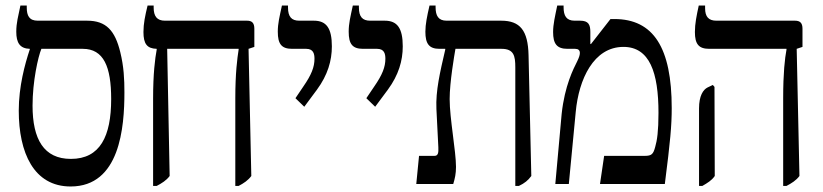

<svg xmlns="http://www.w3.org/2000/svg" viewBox="-20 -667 2985 696"><path d="M236 9C415 9 431 -206 431 -332C431 -380 429 -425 416 -478C397 -556 365 -592 296 -592H117C86 -592 77 -610 77 -640V-647H54C46 -608 39 -584 39 -552C39 -512 52 -491 88 -490V-488C70 -434 48 -353 48 -266C48 -114 102 9 236 9ZM98 -284C98 -372 118 -461 130 -490H280C356 -490 383 -425 383 -308C383 -173 343 -91 237 -91C139 -91 98 -162 98 -284Z M535 7H548C567 -3 583 -13 595 -29L586 -490H845V-487C840 -455 833 -402 833 -311V7H845C864 -3 879 -13 891 -29L881 -490L902 -497V-563C902 -584 893 -592 876 -592H578C549 -592 537 -608 537 -640V-647H515C506 -610 500 -581 500 -551C500 -508 513 -491 548 -490V-487C542 -455 535 -400 535 -310Z M1083 -280 1129 -342C1168 -395 1183 -447 1183 -499C1183 -565 1163 -592 1118 -592H1065C1037 -592 1024 -606 1024 -640V-647H1002C993 -605 987 -582 987 -552C987 -507 1001 -490 1039 -490H1090C1116 -490 1120 -472 1120 -454C1120 -424 1109 -396 1080 -354L1051 -311Z M1340 -280 1386 -342C1425 -395 1440 -447 1440 -499C1440 -565 1420 -592 1375 -592H1322C1294 -592 1281 -606 1281 -640V-647H1259C1250 -605 1244 -582 1244 -552C1244 -507 1258 -490 1296 -490H1347C1373 -490 1377 -472 1377 -454C1377 -424 1366 -396 1337 -354L1308 -311Z M1489 0H1623C1629 -20 1633 -37 1633 -62C1633 -119 1610 -237 1610 -308C1610 -369 1627 -467 1631 -490H1798C1843 -490 1848 -464 1848 -423V7H1861C1882 -3 1894 -13 1906 -29L1896 -467C1894 -557 1865 -592 1797 -592H1599C1569 -592 1559 -610 1559 -641V-647H1537C1528 -608 1522 -579 1522 -552C1522 -509 1535 -490 1573 -490H1594V-487C1575 -405 1559 -338 1562 -272L1569 -133C1570 -113 1568 -102 1555 -102H1499Z M1993 0H2042L2067 -261C2078 -380 2132 -497 2240 -497C2335 -497 2367 -404 2367 -258C2367 -191 2362 -158 2355 -134C2348 -108 2342 -102 2317 -102H2170L2155 0H2390C2410 -156 2415 -212 2415 -275C2415 -494 2349 -598 2207 -598H2193L2122 -507L2120 -508V-551C2120 -578 2113 -592 2083 -592H2063C2033 -592 2023 -610 2023 -641V-647H2000C1992 -608 1985 -579 1985 -551C1985 -509 1998 -490 2037 -490H2065C2076 -490 2082 -485 2082 -475C2082 -469 2080 -460 2072 -444C2059 -418 2027 -357 2016 -254Z M2819 7H2831C2850 -3 2866 -13 2878 -29L2868 -490L2889 -497V-563C2889 -584 2880 -592 2862 -592H2577C2549 -592 2536 -606 2536 -637V-647H2513C2505 -610 2499 -581 2499 -551C2499 -507 2513 -490 2551 -490H2831V-487C2825 -455 2819 -403 2819 -311ZM2514 7H2526C2545 -4 2560 -13 2571 -29L2570 -352L2564 -359L2545 -350C2529 -342 2514 -320 2514 -274Z"/></svg>

Font: Noto Serif Hebrew Condensed Medium
Style: Regular
Weight: 500
Width: 3
Designer: Monotype Design Team
Foundry: Monotype Imaging Inc.
Version: Version 2.004